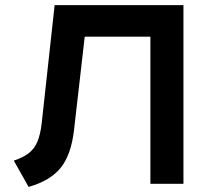

<svg xmlns="http://www.w3.org/2000/svg" viewBox="-20 -720 822 752"><path d="M569 0V-576.5H221.5L241 -700H698.5V0ZM92 12 34 -91Q70 -102.5 92.5 -120Q115 -137.5 126.5 -165.2Q138 -193 143 -234.5L194 -700H326L270 -211.5Q259 -114.5 218 -63.2Q177 -12 92 12Z"/></svg>

Font: Undotted
Style: Bold
Weight: 700
Designer: Delve Withrington, Dave Bailey, Thomas Jockin
Foundry: Delve Fonts LLC
Version: Version 4.000